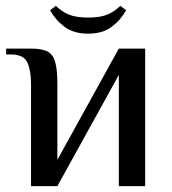

<svg xmlns="http://www.w3.org/2000/svg" viewBox="-20 -636 588 656"><path d="M86 0V-350Q86 -395 73.5 -422.5Q61 -450 16 -450H1V-470H86Q121 -470 140.5 -461Q160 -452 168 -426Q176 -400 176 -350V-90L386 -470H476V0H386V-380L176 0ZM281 -521Q232 -521 201 -544Q170 -567 151 -601L171 -616Q190 -597 214.5 -586.5Q239 -576 281 -576Q323 -576 347.5 -586.5Q372 -597 391 -616L411 -601Q392 -567 361 -544Q330 -521 281 -521Z"/></svg>

Font: El Messiri
Style: Regular
Weight: 400
Designer: Mohamed Gaber
Foundry: Kief Type Foundry
Version: Version 2.020